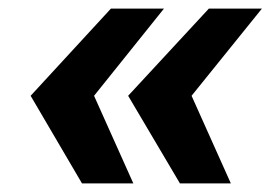

<svg xmlns="http://www.w3.org/2000/svg" viewBox="-20 -547 627 445"><path d="M170 -122H289L198 -325L360 -527H237L51 -325ZM397 -122H515L424 -325L587 -527H464L277 -325Z"/></svg>

Font: Archivo ExtraBold
Style: Italic
Weight: 800
Italic angle: -10°
Designer: Hector Gatti
Foundry: Omnibus-Type
Version: Version 2.001